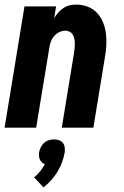

<svg xmlns="http://www.w3.org/2000/svg" viewBox="-20 -558 540 839"><path d="M0 0 87 -530H225L217 -479Q225 -492 235 -503.5Q245 -515 258 -523.5Q271 -532 285.5 -535Q300 -538 314 -538Q340 -538 364 -528.5Q388 -519 404.5 -501Q421 -483 430.5 -459.5Q440 -436 443 -410.5Q446 -385 444.5 -358.5Q443 -332 438 -305L388 0H250L303 -324Q305 -335 306 -345.5Q307 -356 307 -366.5Q307 -377 305 -387Q303 -397 298.5 -405.5Q294 -414 285 -419Q276 -424 266 -424Q253 -424 240 -418Q227 -412 217.5 -401.5Q208 -391 203 -378Q198 -365 196 -352L138 0ZM170 261 129 217Q144 205 155.5 190.5Q167 176 176 159Q169 157 163 151.5Q157 146 154 139Q151 132 150.5 123.5Q150 115 151 107Q153 96 158.5 85Q164 74 173 66Q182 58 193.5 54.5Q205 51 216 51Q227 51 237.5 54.5Q248 58 254.5 66Q261 74 262.5 85Q264 96 263 107Q259 129 251.5 150Q244 171 232 191Q220 211 204.5 228.5Q189 246 170 261Z"/></svg>

Font: Iosevka Curly Heavy Oblique
Style: Regular
Weight: 900
Italic angle: -9°
Monospace: yes
Designer: Belleve Invis
Foundry: Belleve Invis
Version: Version 11.1.0; ttfautohint (v1.8.3)